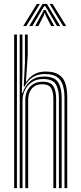

<svg xmlns="http://www.w3.org/2000/svg" viewBox="-20 -980 421 1000"><path d="M315.8 0V-470.3Q315.8 -509.9 306.9 -537.6Q298.1 -565.3 275.7 -579.9Q253.4 -594.4 212.9 -594.4Q176.4 -594.4 150 -577.5Q123.7 -560.6 107.3 -528.8H103.6L109.9 -653.1V-800H124.5V-693.4L115.1 -554.2H117.8Q133.8 -579.4 158.7 -593.3Q183.6 -607.3 216.9 -607.3Q261.6 -607.3 286.1 -591.4Q310.7 -575.6 320.5 -545.6Q330.2 -515.6 330.2 -472.8V0ZM53.7 0V-800H68.2V0ZM111.7 0V-460.1Q111.7 -484.6 121.6 -506Q131.4 -527.5 151.3 -540.9Q171.3 -554.3 201.6 -554.3Q243.4 -554.3 257.9 -531.1Q272.4 -507.8 272.4 -465.5V0H257.9V-464.7Q257.9 -500.4 246.2 -520.9Q234.6 -541.3 199.7 -541.3Q175 -541.3 158.8 -530.3Q142.6 -519.2 134.7 -501Q126.7 -482.8 126.7 -461.2V0ZM82.7 0V-800H96.8V-601.6L93.9 -495.8H97.7Q111 -535.8 139.3 -558.7Q167.6 -581.6 209.2 -581.3Q264.6 -580.9 282.9 -551.1Q301.3 -521.4 301.3 -469.5V0H286.8V-467.9Q286.8 -516.4 269.8 -542.4Q252.7 -568.4 204.6 -568.4Q168.7 -568.4 144.9 -551.5Q121.1 -534.7 109.2 -509.4Q97.3 -484.2 97.3 -459V0ZM100.9 -844.4 172.1 -959.6H187.8L117 -844.4ZM132.3 -844.4 201.5 -959.6H224.4L293.5 -844.4H277L228.1 -928L216 -947.6H209.9L197.8 -927.9L148.8 -844.4ZM163.3 -844.4 199.8 -910.9 208.3 -928.3H217.6L226 -910.9L263 -844.4H246.5L217 -901.6L214.3 -912.8H211.5L208.9 -901.6L179.8 -844.4ZM308.8 -844.4 238.1 -959.6H253.8L324.9 -844.4Z"/></svg>

Font: Big Shoulders Inline Thin
Style: Regular
Weight: 100
Designer: Patric King
Foundry: XO Type Co
Version: Version 2.002